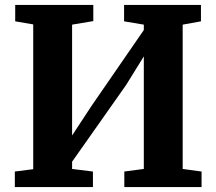

<svg xmlns="http://www.w3.org/2000/svg" viewBox="-20 -763 882 783"><path d="M40.5 0V-63.5L115.5 -73V-663.5L42 -676V-743H360.5V-677L274 -662.5V-210.5L352.5 -330L566.5 -640.5V-662.5L486 -676V-743H799.5V-676L725 -662.5V-74L802 -63.5V0H487V-63.5L566.5 -74V-533L494 -416L274 -103.5V-74L359 -63.5V0Z"/></svg>

Font: Merriweather ExtraBold
Style: Regular
Weight: 800
Version: Version 2.100